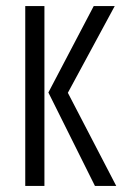

<svg xmlns="http://www.w3.org/2000/svg" viewBox="-20 -611 413 631"><path d="M292 0 139 -307 288 -591H357L203 -306L362 0ZM63 0V-591H126V0Z"/></svg>

Font: Alumni Sans Thin
Style: Regular
Weight: 400
Version: Version 1.018